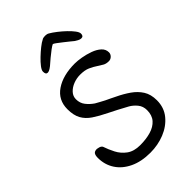

<svg xmlns="http://www.w3.org/2000/svg" viewBox="-266 -1015 1116 1116"><g transform="rotate(-45 292.0 -457.0)"><path d="M283 0Q209 0 155.5 -25.5Q102 -51 73.5 -95Q45 -139 45 -195Q45 -216 52 -226Q59 -236 78 -236Q82 -236 94 -232.5Q106 -229 112 -220Q123 -187 140.5 -153Q158 -119 189.5 -96Q221 -73 272 -73Q321 -73 360 -84.5Q399 -96 421.5 -121.5Q444 -147 444 -189Q444 -221 425.5 -243.5Q407 -266 384 -279Q320 -314 271 -338Q222 -362 188.5 -384.5Q155 -407 137.5 -438.5Q120 -470 120 -520Q120 -596 180.5 -637Q241 -678 338 -678Q361 -678 392.5 -672.5Q424 -667 454.5 -656Q485 -645 505 -627Q525 -609 525 -583Q525 -569 514 -558Q503 -547 488 -547Q466 -547 451.5 -555.5Q437 -564 420 -575Q401 -588 376.5 -599Q352 -610 314 -610Q285 -610 258 -599.5Q231 -589 213.5 -570Q196 -551 196 -526Q196 -494 214 -471Q232 -448 257 -431Q269 -424 283 -416.5Q297 -409 312 -401Q326 -394 341.5 -387Q357 -380 372 -372Q414 -352 448.5 -328Q483 -304 504 -271Q525 -238 525 -189Q525 -129 490 -86.5Q455 -44 400 -22Q345 0 283 0ZM189 -751Q174 -751 174 -775Q174 -787 188.5 -806Q203 -825 224.5 -845.5Q246 -866 268 -883.5Q290 -901 305 -908Q313 -914 330 -914Q345 -914 355 -908Q374 -897 396.5 -879.5Q419 -862 439.5 -842.5Q460 -823 473.5 -805Q487 -787 487 -775Q487 -754 469 -754Q459 -754 448 -760Q437 -766 431 -770Q424 -776 409 -788Q394 -800 377.5 -813Q361 -826 347.5 -836Q334 -846 328 -848Q320 -845 301 -831Q282 -817 263 -801Q244 -785 235 -777Q228 -770 214 -760.5Q200 -751 189 -751Z"/></g></svg>

Font: Fuzzy Bubbles
Style: Regular
Weight: 400
Designer: Robert E. Leuschke
Foundry: Robert E. Leuschke
Version: Version 1.010; ttfautohint (v1.8.3)